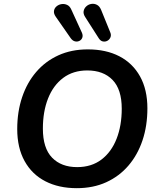

<svg xmlns="http://www.w3.org/2000/svg" viewBox="-20 -973 825 1003"><path d="M381 10Q287 10 217 -26Q147 -62 108.5 -131.5Q70 -201 70 -299Q70 -389 95.5 -465Q121 -541 169 -597Q217 -653 285 -684Q353 -715 439 -715Q534 -715 603.5 -679Q673 -643 711.5 -574Q750 -505 750 -407Q750 -316 724.5 -240Q699 -164 651 -108Q603 -52 535 -21Q467 10 381 10ZM383 -100Q458 -100 510 -139.5Q562 -179 589 -248Q616 -317 616 -405Q616 -506 568 -555.5Q520 -605 436 -605Q362 -605 310 -566Q258 -527 231 -458.5Q204 -390 204 -301Q204 -199 252 -149.5Q300 -100 383 -100ZM496 -773 425 -884Q414 -901 417 -915.5Q420 -930 431 -940Q442 -950 457 -952.5Q472 -955 486 -948Q500 -941 508 -922L556 -804Q562 -790 557 -778Q552 -766 541 -760Q530 -754 517.5 -756.5Q505 -759 496 -773ZM349 -774 271 -886Q260 -902 262 -916Q264 -930 275 -939.5Q286 -949 301 -951.5Q316 -954 330.5 -947.5Q345 -941 353 -922L408 -802Q414 -788 410 -776.5Q406 -765 395 -759.5Q384 -754 371.5 -757Q359 -760 349 -774Z"/></svg>

Font: Nunito ExtraLight
Style: Italic
Weight: 200
Italic angle: -9°
Designer: Vernon Adams
Foundry: Vernon Adams
Version: Version 3.602